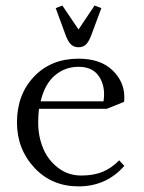

<svg xmlns="http://www.w3.org/2000/svg" viewBox="-20 -663 519 690"><path d="M41 -223.1Q41 -323.2 102.3 -387.7Q163.6 -452.1 262.2 -452.1Q340.8 -452.1 383.8 -410.9Q426.8 -369.6 426.8 -314Q426.8 -302.7 425.8 -296.9L363.8 -272H120.1Q117.2 -247.6 117.2 -223.1Q117.2 -173.3 134.8 -130.6Q152.3 -87.9 188.5 -60.1Q224.6 -32.2 272 -32.2Q316.4 -32.2 348.6 -45.4Q380.9 -58.6 408.2 -86.9L426.8 -66.9Q362.3 6.8 262.2 6.8Q166 6.8 103.5 -60.3Q41 -127.4 41 -223.1ZM126 -298.8H352.1Q354 -312.5 354 -324.2Q354 -365.7 331.3 -394.3Q308.6 -422.9 262.2 -422.9Q213.4 -422.9 177 -391.8Q140.6 -360.8 126 -298.8ZM180.2 -633.8 204.1 -643.1 262.2 -557.1 319.8 -643.1 344.2 -633.8 310.1 -542Q300.3 -514.6 289.8 -503.9Q279.3 -493.2 262.2 -493.2Q245.1 -493.2 234.4 -503.9Q223.6 -514.6 213.9 -542Z"/></svg>

Font: Dihjauti S
Style: Regular
Weight: 400
Designer: T. Christopher White
Version: Version 3.0.0